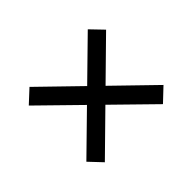

<svg xmlns="http://www.w3.org/2000/svg" viewBox="-94 -662 771 771"><g transform="rotate(-45 291.0 -277.0)"><path d="M458 -63 73 -440 128 -491 514 -116ZM128 -63 77 -117 457 -489 508 -436Z"/></g></svg>

Font: Lexend Exa Light
Style: Regular
Weight: 300
Designer: Bonnie Shaver-Troup, Thomas Jockin
Foundry: Lexend
Version: Version 1.007